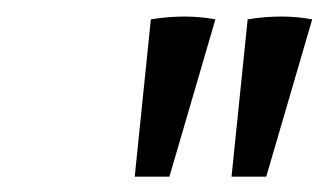

<svg xmlns="http://www.w3.org/2000/svg" viewBox="-20 -692 407 238"><path d="M147 -473 167 -668Q210 -675 247 -668L190 -473ZM267 -473 287 -668Q330 -675 367 -668L310 -473Z"/></svg>

Font: Piazzolla 24pt
Style: Italic
Weight: 400
Italic angle: -11.3°
Designer: Juan Pablo del Peral
Foundry: Huerta Tipografica
Version: Version 2.005